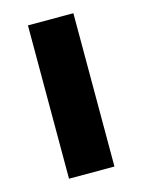

<svg xmlns="http://www.w3.org/2000/svg" viewBox="-84 -548 444 600"><g transform="rotate(-15 138.0 -248.0)"><path d="M65 0V-496H212V0Z"/></g></svg>

Font: hySource Sans Pro
Style: Bold
Weight: 700
Designer: Paul D. Hunt
Foundry: Adobe Systems Incorporated
Version: Version 2.021;PS 2.000;hotconv 1.0.86;makeotf.lib2.5.63406